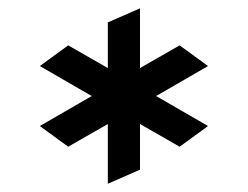

<svg xmlns="http://www.w3.org/2000/svg" viewBox="-20 -758 602 466"><path d="M319.8 -346.2 241.7 -312V-457L145.5 -401.9L76.7 -452.1L202.6 -524.9L76.7 -597.7L145.5 -647.9L241.7 -592.8V-703.6L319.8 -737.8V-592.8L416 -647.9L484.9 -597.7L358.9 -524.9L484.9 -452.1L416 -401.9L319.8 -457Z"/></svg>

Font: NovaMono
Style: Regular
Weight: 400
Monospace: yes
Version: Version 1.2